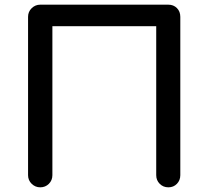

<svg xmlns="http://www.w3.org/2000/svg" viewBox="-20 -801 891 821"><path d="M152 0Q131 0 115.5 -15Q100 -30 100 -52V-729Q100 -751 115.5 -766Q131 -781 152 -781H700Q722 -781 736.5 -766.5Q751 -752 751 -729V-52Q751 -30 736.5 -15Q722 0 700 0Q678 0 663 -15Q648 -30 648 -52V-689H204V-52Q204 -30 189 -15Q174 0 152 0Z"/></svg>

Font: Comfortaa
Style: Bold
Weight: 700
Designer: Johan Aakerlund
Foundry: Johan Aakerlund
Version: Version 3.104; ttfautohint (v1.8.1.43-b0c9)